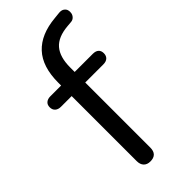

<svg xmlns="http://www.w3.org/2000/svg" viewBox="-230 -756 810 810"><g transform="rotate(-45 174.5 -351.0)"><path d="M142 7Q123 7 112.5 -4Q102 -15 102 -35V-423H38Q22 -423 12.5 -431.5Q3 -440 3 -455Q3 -470 12.5 -478Q22 -486 38 -486H124L102 -465V-503Q102 -598 148.5 -648Q195 -698 285 -706L314 -709Q328 -710 336.5 -704Q345 -698 347.5 -689Q350 -680 348 -670.5Q346 -661 339 -654Q332 -647 322 -646L299 -644Q238 -639 210.5 -607Q183 -575 183 -513V-471L171 -486H291Q308 -486 317 -478Q326 -470 326 -455Q326 -440 317 -431.5Q308 -423 291 -423H183V-35Q183 7 142 7Z"/></g></svg>

Font: Nunito ExtraLight
Style: Regular
Weight: 400
Version: Version 3.602